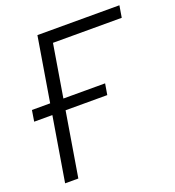

<svg xmlns="http://www.w3.org/2000/svg" viewBox="-132 -833 858 939"><g transform="rotate(-20 297.0 -364.0)"><path d="M594.2 -727.5 584 -666H226.1L115.7 0H46.9L167.5 -727.5ZM7.8 -335 17.1 -392.6H397.9L388.2 -335Z"/></g></svg>

Font: Inter 18pt Light
Style: Italic
Weight: 300
Italic angle: -9.3988°
Designer: Rasmus Andersson
Foundry: rsms
Version: Version 4.001;git-66647c0bb